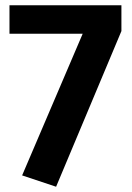

<svg xmlns="http://www.w3.org/2000/svg" viewBox="-20 -694 502 729"><path d="M441 -576 193 15 64 -28 294 -566H16V-674H441Z"/></svg>

Font: Wolseley Sans SemiBold
Style: Regular
Weight: 600
Designer: Carrois Corporate & Edenspiekermann AG
Foundry: Carrois Corporate GbR & Edenspiekermann AG
Version: Version 4.202